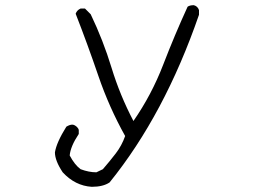

<svg xmlns="http://www.w3.org/2000/svg" viewBox="-20 -699 1040 741"><path d="M334 22Q270 18 222 -34Q192 -79 192 -111Q198 -149 236 -210Q249 -218 259 -218Q267 -218 277 -209Q283 -203 284 -197V-182Q252 -134 249 -99Q268 -63 291 -46Q323 -34 352 -34L377 -46Q403 -76 426.5 -106.5Q450 -137 463 -174Q401 -285 359.5 -406.5Q318 -528 272 -646Q277 -660 291 -666H308L330 -644Q378 -544 410.5 -437.5Q443 -331 495 -232Q565 -333 609.5 -448.5Q654 -564 704 -673Q712 -679 728 -679Q743 -675 748 -660V-642Q615 -257 403 5Q378 22 334 22Z"/></svg>

Font: Yozai
Style: Regular
Weight: 400
Designer: LXGW / Y.OzVox
Foundry: LXGW / Y.OzVox
Version: Version 0.861;October 22, 2024